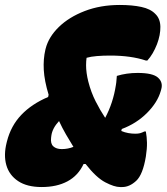

<svg xmlns="http://www.w3.org/2000/svg" viewBox="-44 -740 672 774"><path d="M124 14Q65 14 29 -10Q-7 -34 -18.5 -74.5Q-30 -115 -17 -166L-16 -170Q0 -233 42 -277Q84 -321 150 -349L152 -358Q135 -414 132.5 -458Q130 -502 139 -540L140 -544Q152 -591 193 -631Q234 -671 297.5 -695.5Q361 -720 439 -720Q489 -720 526 -712Q563 -704 582 -684Q602 -665 602.5 -632Q603 -599 589 -562Q573 -521 550 -496H544Q484 -516 400 -516Q372 -516 347 -514Q322 -512 305 -507Q304 -500 303.5 -493Q303 -486 303 -477Q303 -447 312 -411Q323 -368 341.5 -331.5Q360 -295 380 -265Q412 -325 423 -396Q425 -407 425.5 -416.5Q426 -426 427 -434Q466 -446 511 -446Q572 -446 593 -427Q614 -408 606 -380L604 -373Q591 -327 548.5 -284.5Q506 -242 447 -220L445 -212Q459 -206 473.5 -203.5Q488 -201 501 -201Q513 -201 520.5 -203Q528 -205 538 -210H544Q548 -188 548.5 -164.5Q549 -141 544 -109Q532 -36 505 -11Q478 14 449 14H440Q417 14 380.5 -5Q344 -24 301 -79H293Q271 -32 228 -9Q185 14 124 14ZM162 -185Q159 -161 171 -150Q183 -139 205 -139Q230 -139 252 -148Q237 -172 222 -198Q207 -224 194 -252Q167 -223 163 -193Z"/></svg>

Font: Recursive Sn Csl St XBk
Style: Italic
Weight: 1000
Italic angle: -15°
Version: Version 1.085;hotconv 1.1.0;makeotfexe 2.6.0; ttfautohint (v